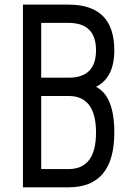

<svg xmlns="http://www.w3.org/2000/svg" viewBox="-20 -801 587 821"><path d="M78.1 0V-781.2H273.4Q468.8 -781.2 468.8 -585.9Q468.8 -468.8 390.6 -429.7Q468.8 -390.6 468.8 -234.4Q468.8 0 273.4 0ZM156.2 -78.1H273.4Q390.6 -78.1 390.6 -234.4Q390.6 -390.6 273.4 -390.6H156.2ZM156.2 -468.8H273.4Q390.6 -468.8 390.6 -585.9Q390.6 -703.1 273.4 -703.1H156.2Z"/></svg>

Font: Luculent
Style: Regular
Weight: 400
Monospace: yes
Designer: Andrew Kensler
Version: Version 1.0.0-845fa02f9341